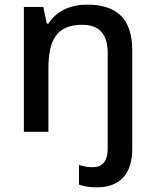

<svg xmlns="http://www.w3.org/2000/svg" viewBox="-20 -569 670 829"><path d="M397 240C505 240 551 174 551 74V-352C551 -490 482 -549 356 -549C287 -549 224 -523 189 -467H182L167 -539H83V0H189V-273C189 -395 224 -462 335 -462C409 -462 445 -421 445 -340V69C445 135 417 153 380 153C357 153 339 149 321 143V228C339 235 366 240 397 240Z"/></svg>

Font: Noto Sans Malayalam Medium
Style: Regular
Weight: 500
Designer: Jelle Bosma - Monotype Design Team
Foundry: Monotype Imaging Inc.
Version: Version 2.104